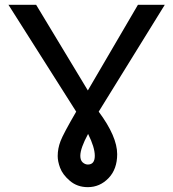

<svg xmlns="http://www.w3.org/2000/svg" viewBox="-20 -749 718 796"><path d="M219.2 -102.1Q219.2 -133.3 231 -164.1Q242.2 -193.8 295.9 -286.1L15.1 -729H129.9L344.2 -374L551.8 -729H663.1L389.2 -286.1Q465.8 -183.1 465.8 -109.9Q465.8 -47.9 430.2 -10.7Q394 26.9 344.2 26.9Q300.3 26.9 269.5 0.5Q239.3 -25.4 229 -53.7Q219.2 -80.1 219.2 -102.1ZM344.2 -66.9Q373 -66.9 373 -103Q373 -138.2 345.2 -193.8Q313 -134.3 313 -103Q313 -85 322.3 -76.2Q332.5 -66.9 344.2 -66.9Z"/></svg>

Font: Miedinger*
Style: Book
Weight: 400
Version: Version 001.000